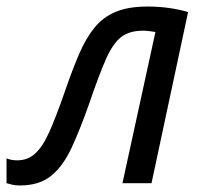

<svg xmlns="http://www.w3.org/2000/svg" viewBox="-64 -561 628 588"><path d="M-3 7Q-16 7 -27 4.5Q-38 2 -44 0V-76Q-30 -70 -11 -70Q21 -70 44 -91Q67 -112 87.5 -158Q108 -204 134 -279Q157 -346 178 -395Q199 -444 225.5 -476.5Q252 -509 291 -525Q330 -541 388 -541Q422 -541 454 -536.5Q486 -532 512 -524L400 0H311L412 -463Q405 -464 395 -465.5Q385 -467 374 -467Q332 -467 307 -447.5Q282 -428 261 -381Q240 -334 211 -249Q182 -166 155.5 -109Q129 -52 92.5 -22.5Q56 7 -3 7Z"/></svg>

Font: BC Sans
Style: Italic
Weight: 400
Italic angle: -12°
Designer: Monotype Design Team
Designer: Province of B.C.
Foundry: Monotype Imaging Inc.
Version: Version 2.000;GOOG;noto-source:20170915:90ef993387c0